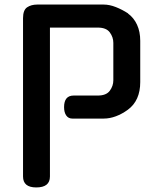

<svg xmlns="http://www.w3.org/2000/svg" viewBox="-20 -814 707 842"><path d="M297 -294Q280 -294 270.5 -307.5Q261 -321 261 -344Q261 -395 303 -395H409Q446 -395 461.5 -416Q477 -437 477 -462V-626Q477 -651 461.5 -672Q446 -693 409 -693H199V-40Q199 8 139 8Q81 8 81 -40V-734Q81 -770 99 -782Q117 -794 143 -794H435Q460 -794 488 -783Q516 -772 542 -755H541Q567 -736 581 -705.5Q595 -675 595 -635V-454Q595 -373 541 -333Q515 -314 488 -304Q461 -294 435 -294Z"/></svg>

Font: Gugi
Style: Regular
Weight: 400
Designer: HBKIM, TJKIM
Foundry: TAE System & Typefaces Co.
Version: Version 3.00